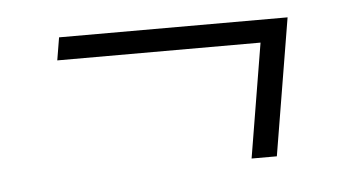

<svg xmlns="http://www.w3.org/2000/svg" viewBox="-30 -401 560 303"><g transform="rotate(-5 250.0 -249.5)"><path d="M358 -141 388 -322H66L72 -358H434L398 -141Z"/></g></svg>

Font: Iosevka Term Curly Extralight
Style: Italic
Weight: 200
Italic angle: -9°
Designer: Belleve Invis
Foundry: Belleve Invis
Version: Version 32.3.0